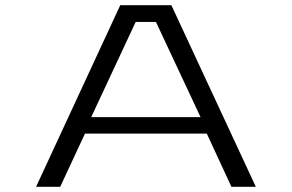

<svg xmlns="http://www.w3.org/2000/svg" viewBox="-20 -720 1126 740"><path d="M966 0H872L777 -205H307.5L212 0H119L443.5 -700H640.5ZM503 -635.5 331.5 -268.5H753L581 -635.5Z"/></svg>

Font: Trispace Expanded Light
Style: Regular
Weight: 300
Width: 7
Designer: Tyler Finck
Foundry: Etcetera Type Company
Version: Version 1.210; ttfautohint (v1.8.3)